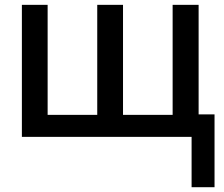

<svg xmlns="http://www.w3.org/2000/svg" viewBox="-20 -571 936 801"><path d="M779.3 -93.8H875V210H779.3ZM71.3 0V-550.8H178.7V-91.8H385.7V-550.8H493.2V-91.8H700.2V-550.8H808.6V0Z"/></svg>

Font: Gothic A1 SemiBold
Style: Regular
Weight: 600
Version: Version 2.50